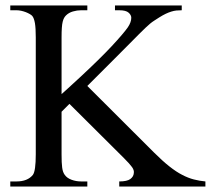

<svg xmlns="http://www.w3.org/2000/svg" viewBox="-20 -682 771 702"><path d="M416 0V-18.6Q444.3 -18.6 456.3 -27.3Q468.3 -36.1 469.2 -48.8Q471.2 -59.1 462.9 -70.8Q454.6 -82.5 433.1 -104L233.9 -302.2L205.1 -273.4V-117.7Q205.1 -101.6 205.6 -89.8Q206.1 -78.1 207.3 -69.3Q208.5 -60.5 210.7 -54.2Q212.9 -47.9 216.8 -42.5Q225.1 -30.8 241.7 -24.7Q258.3 -18.6 276.4 -18.6H299.3V0H17.6V-18.6H40.5Q80.6 -18.6 100.1 -42.5Q110.8 -56.6 110.8 -117.7V-545.4Q110.8 -579.1 107.7 -597.4Q104.5 -615.7 98.1 -623.5Q95.2 -627 88.9 -630.6Q82.5 -634.3 74.5 -637.5Q66.4 -640.6 57.4 -642.6Q48.3 -644.5 40.5 -644.5H17.6V-662.1H299.3V-644.5H276.4Q261.7 -644.5 246.6 -640.1Q231.4 -635.7 221.2 -625.5Q217.3 -621.6 214.4 -616.5Q211.4 -611.3 209.2 -602.5Q207 -593.8 206.1 -580.1Q205.1 -566.4 205.1 -545.4V-337.9Q210.4 -342.3 226.8 -357.4Q243.2 -372.6 272.5 -399.4Q345.2 -466.8 388.7 -513.4Q432.1 -560.1 447.3 -582Q460 -600.6 460 -617.2Q460 -627 450.2 -635.7Q440.4 -644.5 416 -644.5H400.4V-662.1H644.5V-644.5Q634.3 -644.5 625 -643.6Q615.7 -642.6 606.2 -639.6Q596.7 -636.7 585.9 -631.6Q575.2 -626.5 562 -618.2Q551.3 -611.3 543.7 -606.4Q536.1 -601.6 528.8 -595.5Q521.5 -589.4 512.2 -580.6Q502.9 -571.8 488.5 -557.4Q474.1 -543 453.1 -521.7Q432.1 -500.5 400.4 -468.8L299.3 -367.7L543.5 -124Q603.5 -64 646.5 -42.5Q668 -31.2 688.7 -25.9Q709.5 -20.5 731 -18.6V0Z"/></svg>

Font: Doulos SIL Viet
Style: Regular
Weight: 400
Designer: Walt Agee, Victor Gaultney, Peter Martin, Debbi Hosken, Becca Hirsbrunner
Foundry: SIL International
Version: Version 5.000